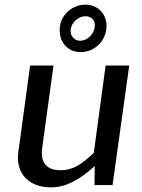

<svg xmlns="http://www.w3.org/2000/svg" viewBox="-20 -800 611 829"><path d="M439 -673C447 -733 407 -780 348 -780C295 -780 245 -739 239 -686C230 -623 270 -575 328 -575C384 -575 431 -616 439 -673ZM389 -683C385 -652 357 -624 326 -624C301 -624 282 -646 285 -672C289 -705 320 -730 349 -730C376 -730 393 -711 389 -683ZM198 9C260 10 321 -21 389 -83L388 -1H466L538 -517H436L385 -140C334 -92 297 -65 241 -65C179 -65 154 -101 162 -160L211 -517H110L59 -142C47 -50 105 8 198 9Z"/></svg>

Font: United Sans Medium
Style: Italic
Weight: 500
Italic angle: -8°
Designer: Pablo Impallari, Rodrigo Fuenzalida (Modified by Dan O. Williams)
Version: Version 1.000;PS 001.000;hotconv 1.0.88;makeotf.lib2.5.64775